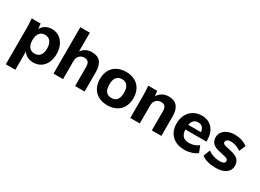

<svg xmlns="http://www.w3.org/2000/svg" viewBox="-30 -1578 3574 2636"><g transform="rotate(30 1757.0 -260.0)"><path d="M595 -253Q595 -175 567 -115.5Q539 -56 488 -24Q437 8 371 8Q318 8 276 -14Q234 -36 212 -75V216H61V-362Q61 -443 53 -507H195L205 -423Q225 -468 269.5 -494Q314 -520 371 -520Q436 -520 487 -486.5Q538 -453 566.5 -392Q595 -331 595 -253ZM444 -253Q444 -324 413.5 -364Q383 -404 328 -404Q272 -404 241.5 -365.5Q211 -327 211 -255Q211 -183 241.5 -145Q272 -107 328 -107Q384 -107 414 -144.5Q444 -182 444 -253Z M1185 -307V0H1034V-300Q1034 -353 1014.5 -377.5Q995 -402 953 -402Q903 -402 873 -370Q843 -338 843 -284V0H692V-736H843V-438Q870 -478 912 -499Q954 -520 1005 -520Q1185 -520 1185 -307Z M1280 -256Q1280 -336 1312.5 -396Q1345 -456 1405.5 -488Q1466 -520 1547 -520Q1627 -520 1687 -488Q1747 -456 1779.5 -396Q1812 -336 1812 -256Q1812 -176 1779.5 -116Q1747 -56 1687 -24Q1627 8 1547 8Q1466 8 1405.5 -24Q1345 -56 1312.5 -116Q1280 -176 1280 -256ZM1662 -256Q1662 -330 1632.5 -367.5Q1603 -405 1547 -405Q1490 -405 1460 -367.5Q1430 -330 1430 -256Q1430 -107 1547 -107Q1603 -107 1632.5 -144Q1662 -181 1662 -256Z M2402 -307V0H2251V-300Q2251 -353 2231.5 -377.5Q2212 -402 2170 -402Q2120 -402 2090 -370Q2060 -338 2060 -284V0H1909V-362Q1909 -443 1901 -507H2043L2053 -427Q2080 -472 2123.5 -496Q2167 -520 2222 -520Q2402 -520 2402 -307Z M2977 -241H2643Q2647 -170 2680 -137.5Q2713 -105 2778 -105Q2817 -105 2856 -118Q2895 -131 2928 -156L2968 -54Q2932 -25 2878.5 -8.5Q2825 8 2771 8Q2643 8 2570 -62.5Q2497 -133 2497 -255Q2497 -332 2528.5 -392.5Q2560 -453 2617 -486.5Q2674 -520 2746 -520Q2853 -520 2915 -450.5Q2977 -381 2977 -263ZM2646 -316H2847Q2835 -414 2750 -414Q2707 -414 2680.5 -389Q2654 -364 2646 -316Z M3039 -54 3079 -159Q3119 -130 3168 -114.5Q3217 -99 3268 -99Q3307 -99 3328 -111Q3349 -123 3349 -146Q3349 -165 3334 -176Q3319 -187 3281 -195L3198 -214Q3125 -230 3090.5 -265Q3056 -300 3056 -358Q3056 -405 3083.5 -442Q3111 -479 3160 -499.5Q3209 -520 3273 -520Q3327 -520 3379 -503.5Q3431 -487 3472 -457L3430 -356Q3391 -383 3350.5 -397Q3310 -411 3272 -411Q3235 -411 3214 -398Q3193 -385 3193 -362Q3193 -345 3205.5 -334.5Q3218 -324 3250 -317L3335 -298Q3413 -280 3448 -244Q3483 -208 3483 -148Q3483 -76 3425 -34Q3367 8 3266 8Q3122 8 3039 -54Z"/></g></svg>

Font: Muli ExtraBold
Style: Regular
Weight: 800
Designer: Vernon Adams
Foundry: Vernon Adams
Version: Version 2.000